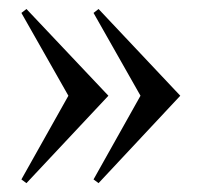

<svg xmlns="http://www.w3.org/2000/svg" viewBox="-20 -419 490 429"><path d="M200.2 -9.8 189 -18.1 293.9 -205.1 189 -390.1 200.2 -398.9 382.8 -205.1ZM27.8 -18.1 132.8 -205.1 27.8 -390.1 39.1 -398.9 222.2 -205.1 39.1 -9.8Z"/></svg>

Font: Halibut
Style: Regular
Weight: 400
Designer: Matteo Maggi
Foundry: Collletttivo
Version: Version 3.080 | FøM Fix